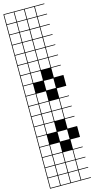

<svg xmlns="http://www.w3.org/2000/svg" viewBox="-189 -1047 686 1396"><g transform="rotate(-15 154.0 -349.0)"><path d="M0 307.7V-1004.8H307.7V-1000H235.6V-927.9H307.7V-923.1H235.6V-851H307.7V-846.2H235.6V-774H307.7V-769.2H235.6V-697.1H307.7V-692.3H235.6V-620.2H307.7V-615.4H235.6V-543.3H307.7V-538.5H235.6V-466.3H307.7V-384.6H235.6V-312.5H307.7V-307.7H235.6V-235.6H307.7V-230.8H235.6V-158.7H307.7V-153.8H235.6V-81.7H307.7V0H235.6V72.1H307.7V76.9H235.6V149H307.7V153.8H235.6V226H307.7V230.8H235.6V302.9H307.7V307.7ZM158.7 -927.9H230.8V-1000H158.7ZM4.8 -927.9H76.9V-1000H4.8ZM81.7 -927.9H153.8V-1000H81.7ZM158.7 -851H230.8V-923.1H158.7ZM4.8 -851H76.9V-923.1H4.8ZM81.7 -851H153.8V-923.1H81.7ZM158.7 -774H230.8V-846.2H158.7ZM4.8 -774H76.9V-846.2H4.8ZM81.7 -774H153.8V-846.2H81.7ZM158.7 -697.1H230.8V-769.2H158.7ZM4.8 -697.1H76.9V-769.2H4.8ZM81.7 -697.1H153.8V-769.2H81.7ZM158.7 -620.2H230.8V-692.3H158.7ZM4.8 -620.2H76.9V-692.3H4.8ZM81.7 -620.2H153.8V-692.3H81.7ZM158.7 -543.3H230.8V-615.4H158.7ZM4.8 -543.3H76.9V-615.4H4.8ZM81.7 -543.3H153.8V-615.4H81.7ZM4.8 -466.3H76.9V-538.5H4.8ZM81.7 -466.3H153.8V-538.5H81.7ZM158.7 -389.4H230.8V-461.5H158.7ZM4.8 -389.4H76.9V-461.5H4.8ZM4.8 -312.5H76.9V-384.6H4.8ZM81.7 -312.5H153.8V-384.6H81.7ZM158.7 -235.6H230.8V-307.7H158.7ZM4.8 -235.6H76.9V-307.7H4.8ZM81.7 -235.6H153.8V-307.7H81.7ZM81.7 -158.7H153.8V-230.8H81.7ZM158.7 -158.7H230.8V-230.8H158.7ZM4.8 -158.7H76.9V-230.8H4.8ZM4.8 -81.7H76.9V-153.8H4.8ZM153.8 -153.8H81.7V-81.7H153.8ZM158.7 -4.8H230.8V-76.9H158.7ZM4.8 -4.8H76.9V-76.9H4.8ZM81.7 72.1H153.8V0H81.7ZM4.8 72.1H76.9V0H4.8ZM81.7 149H153.8V76.9H81.7ZM158.7 149H230.8V76.9H158.7ZM4.8 149H76.9V76.9H4.8ZM81.7 226H153.8V153.8H81.7ZM158.7 226H230.8V153.8H158.7ZM4.8 226H76.9V153.8H4.8ZM81.7 302.9H153.8V230.8H81.7ZM158.7 302.9H230.8V230.8H158.7ZM4.8 302.9H76.9V230.8H4.8Z"/></g></svg>

Font: Jacquarda Bastarda 9 Charted
Style: Regular
Weight: 400
Designer: Sarah Cadigan-Fried
Version: Version 1.000; ttfautohint (v1.8.4.7-5d5b)